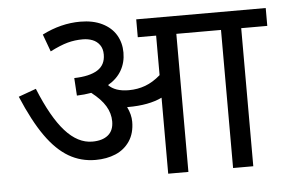

<svg xmlns="http://www.w3.org/2000/svg" viewBox="-47 -698 1132 763"><g transform="rotate(-5 519.0 -316.0)"><path d="M146 -594.2Q221.2 -632.3 298.3 -632.3Q349.1 -632.3 385.7 -614.3Q422.4 -596.2 440.7 -565.2Q459 -534.2 459 -495.1Q459 -455.6 440.9 -424.1Q422.9 -392.6 386.7 -371.6Q413.1 -344.2 467.3 -344.2Q502.4 -344.2 533.4 -355.7Q564.5 -367.2 594.2 -393.1V-550.8H521V-622.1H1037.6V-550.8H933.6V0H853V-550.8H674.8V0H594.2V-303.2Q541.5 -277.8 459 -277.8H454.6Q469.7 -247.1 469.7 -218.3Q469.7 -172.4 448.5 -140.9Q427.2 -109.4 391.8 -94.5Q356.4 -79.6 312 -79.6Q253.4 -79.6 205.1 -107.9Q156.7 -136.2 114 -196.5Q71.3 -256.8 29.3 -356.4L99.6 -381.8Q147 -265.1 197.3 -209.2Q247.6 -153.3 305.2 -153.3Q345.7 -153.3 368.2 -171.9Q390.6 -190.4 390.6 -226.6Q390.6 -258.8 373 -288.1Q355.5 -317.4 317.4 -346.7Q291 -341.8 259.8 -340.8L255.4 -411.1Q316.9 -412.6 348.6 -432.6Q380.4 -452.6 380.4 -494.1Q380.4 -517.6 369.4 -532.7Q358.4 -547.9 340.8 -554.7Q323.2 -561.5 302.2 -561.5Q270.5 -561.5 241.7 -553.7Q212.9 -545.9 171.4 -524.9Z"/></g></svg>

Font: NotoSans
Style: Regular
Weight: 400
Designer: Monotype Design team
Foundry: Monotype Imaging Inc.
Version: Version 1.04; ttfautohint (v1.4.1)